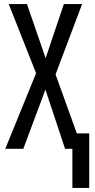

<svg xmlns="http://www.w3.org/2000/svg" viewBox="-20 -734 469 947"><path d="M337 193V0H301L204 -292L95 0H6L158 -373L23 -714H113L205 -447L295 -714H385L254 -367L359 -76H420V193Z"/></svg>

Font: Noto Sans Display Condensed
Style: Regular
Weight: 400
Width: 3
Designer: Monotype Design Team
Foundry: Monotype Imaging Inc.
Version: Version 1.900